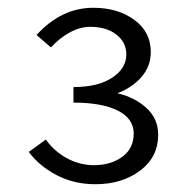

<svg xmlns="http://www.w3.org/2000/svg" viewBox="-20 -882 496 494"><path d="M54 -491 98 -523Q119 -493 152 -475Q185 -457 222 -457Q265 -457 294.5 -478.5Q324 -500 324 -538Q324 -577 283 -597.5Q242 -618 169 -618V-658Q232 -658 268.5 -682Q305 -706 305 -742Q305 -773 279.5 -793Q254 -813 212 -813Q186 -813 159.5 -798.5Q133 -784 111 -760L74 -792Q138 -862 220 -862Q283 -862 325.5 -831Q368 -800 368 -748Q368 -712 344.5 -684.5Q321 -657 282 -642Q326 -632 356.5 -604.5Q387 -577 387 -535Q387 -478 340.5 -443Q294 -408 225 -408Q171 -408 126.5 -431Q82 -454 54 -491Z"/></svg>

Font: Nebula Sans Book
Style: Regular
Weight: 400
Designer: Paul D. Hunt for Adobe (as Source Sans)
Foundry: Nebula Entertainment & Broadcasting LLC
Version: Version 1.010